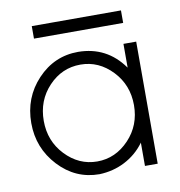

<svg xmlns="http://www.w3.org/2000/svg" viewBox="-72 -665 696 742"><g transform="rotate(-10 276.0 -294.5)"><path d="M101 -550H451V-599H101ZM437 -81 438 -83V9H488V-470H438V-377L437 -378Q372 -469 260 -470Q166 -470 100 -400Q34 -330 34 -230Q34 -132 100 -61Q166 10 260 10Q314 8 359 -15Q406 -39 437 -81ZM385 -96Q332 -40 260 -40Q188 -40 135 -96Q83 -151 83 -230Q83 -310 135 -365Q187 -420 260 -420Q332 -420 385 -364Q437 -309 437 -230Q437 -151 385 -96Z"/></g></svg>

Font: NM-font
Style: Light
Weight: 500
Designer: ""
Foundry: ""
Version: ""